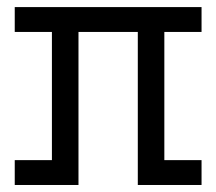

<svg xmlns="http://www.w3.org/2000/svg" viewBox="-20 -527 616 547"><path d="M22 0V-70.8H127.9V-436H22V-506.8H554.2V-436H448.2V-70.8H554.2V0H372.6V-436H203.6V0Z"/></svg>

Font: Kay Pho Du Medium
Style: Regular
Weight: 500
Designer: Victor Gaultney, Khu Oo Reh
Foundry: SIL International
Version: Version 3.000